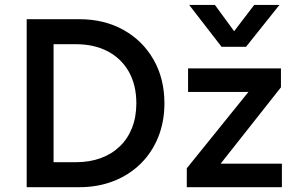

<svg xmlns="http://www.w3.org/2000/svg" viewBox="-20 -780 1240 800"><path d="M91.2 0V-700H310.2Q414.4 -700 494.5 -655.3Q574.6 -610.6 619.8 -531.5Q665.1 -452.4 665.1 -349.4Q665.1 -272.8 639.2 -208.6Q613.3 -144.4 565.9 -97.8Q518.6 -51.2 453.5 -25.6Q388.4 0 310.2 0ZM203.2 -104.2H296.4Q353.1 -104.2 399.3 -121Q445.5 -137.8 478.8 -169.8Q512.2 -201.8 530.1 -247.1Q548.1 -292.4 548.1 -349.4Q548.1 -425.9 516.8 -481.2Q485.4 -536.4 428.9 -566.1Q372.3 -595.8 296.4 -595.8H203.2ZM758.3 0V-78.8L1015.1 -396.9H763.6V-495H1150.6V-416.2L899.4 -98.1H1154.6V0ZM903.2 -585 768.2 -759.5H875.4L955.6 -649.9L1039.2 -759.5H1144.4L1005.1 -585Z"/></svg>

Font: Geologica Thin
Style: Regular
Weight: 100
Version: Version 1.010;gftools[0.9.28]